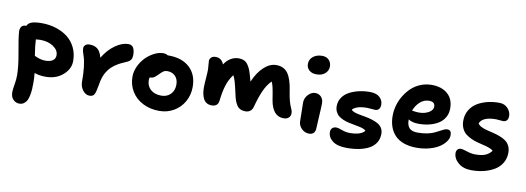

<svg xmlns="http://www.w3.org/2000/svg" viewBox="-67 -1126 4819 1759"><g transform="rotate(10 2342.5 -246.5)"><path d="M154.8 210Q123 210 98.6 186Q74.2 162.1 74.2 117.2Q74.2 91.3 82.5 45.9Q90.8 0.5 90.8 -42Q90.8 -123 66.9 -251.5Q43 -379.9 39.1 -440.9Q38.1 -466.8 50 -484.9Q62 -502.9 89.8 -502.9H95.2Q106.9 -529.8 139.6 -540.8Q172.4 -551.8 231 -551.8Q301.8 -551.8 363.5 -532.5Q425.3 -513.2 472.4 -477.1Q519.5 -440.9 546.9 -384.8Q574.2 -328.6 574.2 -259.8Q574.2 -185.5 510.3 -129.9Q446.3 -74.2 350.1 -74.2Q290.5 -74.2 245.1 -90.8Q250 -44.4 250 -4.9Q250 31.2 248.3 59.1Q246.6 86.9 240.7 116.7Q234.9 146.5 224.9 165.8Q214.8 185.1 197 197.5Q179.2 210 154.8 210ZM242.2 -398.9Q236.8 -398.9 203.1 -396Q205.1 -337.9 220.2 -246.1Q221.7 -245.6 231.2 -241.2Q240.7 -236.8 244.1 -235.6Q247.6 -234.4 256.6 -231Q265.6 -227.5 271.5 -226.1Q277.3 -224.6 286.6 -222.7Q295.9 -220.7 305.4 -220Q314.9 -219.2 325.2 -219.2Q366.2 -219.2 390.6 -236.1Q415 -252.9 415 -285.2Q415 -333 365.7 -366Q316.4 -398.9 242.2 -398.9Z M775.9 26.9Q740.7 26.9 713.9 -6.8Q687 -40.5 687 -86.9Q687 -249 658.7 -326.2Q644 -365.2 644 -392.1Q644 -411.1 658.7 -423.1Q673.3 -435.1 695.8 -435.1Q743.2 -435.1 771.2 -412.1Q799.3 -389.2 814 -333Q860.4 -410.6 924.1 -455.8Q987.8 -501 1045.9 -501Q1078.6 -501 1092.8 -476.8Q1106.9 -452.6 1106.9 -407.2Q1106.9 -383.8 1096.7 -366.7Q1086.4 -349.6 1058.1 -337.9Q1000.5 -314.5 961.4 -288.1Q922.4 -261.7 898.2 -228.8Q874 -195.8 861.3 -159.7Q848.6 -123.5 841.8 -74.2Q831.5 -13.7 819.1 6.6Q806.6 26.9 775.9 26.9Z M1428.7 53.2Q1344.2 53.2 1276.9 19Q1209.5 -15.1 1171.6 -76.2Q1133.8 -137.2 1133.8 -213.9Q1133.8 -262.2 1156.2 -310.5Q1178.7 -358.9 1213.4 -394.3Q1248 -429.7 1291.5 -451.9Q1335 -474.1 1375 -474.1Q1399.9 -474.1 1418.9 -461.9H1426.8Q1552.2 -461.9 1623 -396Q1693.8 -330.1 1693.8 -215.8Q1693.8 -140.6 1658.9 -78.9Q1624 -17.1 1563.2 18.1Q1502.4 53.2 1428.7 53.2ZM1286.6 -210Q1286.6 -154.3 1323.7 -121.1Q1360.8 -87.9 1423.8 -87.9Q1476.6 -87.9 1509.8 -121.8Q1543 -155.8 1543 -210.9Q1543 -260.3 1514.9 -289.6Q1486.8 -318.8 1439.9 -318.8Q1419.4 -318.8 1404.5 -308.8Q1389.6 -298.8 1366.7 -274.9Q1342.3 -250.5 1328.9 -242.2Q1315.4 -233.9 1293.9 -233.9H1291Q1286.6 -222.2 1286.6 -210Z M1893.6 -80.1Q1865.7 -80.1 1845.9 -92.5Q1826.2 -105 1815.4 -127.2Q1804.7 -149.4 1800 -174.6Q1795.4 -199.7 1795.4 -230Q1795.4 -260.7 1799.8 -314Q1804.2 -367.2 1804.2 -397Q1804.2 -411.6 1801.3 -438.2Q1798.3 -464.8 1798.3 -477.1Q1798.3 -496.6 1813.5 -510.3Q1828.6 -523.9 1854.5 -523.9Q1908.7 -523.9 1931.2 -467.8Q1954.6 -505.4 1989.7 -526.6Q2024.9 -547.9 2066.4 -547.9Q2093.3 -547.9 2113.5 -538.6Q2133.8 -529.3 2148.2 -509.8Q2162.6 -490.2 2172.1 -467.8Q2181.6 -445.3 2191.4 -411.1Q2203.1 -371.6 2206.5 -356Q2243.7 -444.3 2298.8 -495.6Q2354 -546.9 2414.6 -546.9Q2484.9 -546.9 2522 -496.1Q2559.1 -445.3 2575.2 -334Q2582.5 -283.7 2592.5 -246.6Q2602.5 -209.5 2609.9 -194.3Q2617.2 -179.2 2622.3 -164.6Q2627.4 -149.9 2627.4 -136.2Q2627.4 -109.9 2610.4 -94Q2593.3 -78.1 2562.5 -78.1Q2459.5 -78.1 2434.6 -227.1Q2422.9 -303.7 2415.3 -337.6Q2407.7 -371.6 2397.5 -391.1Q2357.4 -350.6 2330.3 -290.8Q2303.2 -231 2277.3 -136.2Q2271 -108.9 2252.4 -94.5Q2233.9 -80.1 2207.5 -80.1Q2180.2 -80.1 2160.4 -89.6Q2140.6 -99.1 2127.4 -119.1Q2114.3 -139.2 2106 -163.1Q2097.7 -187 2090.3 -223.1Q2073.7 -297.4 2064.2 -330.3Q2054.7 -363.3 2041.5 -387.2Q2003.9 -337.9 1985.4 -277.6Q1966.8 -217.3 1957.5 -132.8Q1950.2 -80.1 1893.6 -80.1Z M2790.5 -526.9Q2746.6 -526.9 2721.4 -549.6Q2696.3 -572.3 2696.3 -607.9Q2696.3 -649.9 2729.2 -676.5Q2762.2 -703.1 2813.5 -703.1Q2854.5 -703.1 2877 -678.5Q2899.4 -653.8 2899.4 -619.1Q2899.4 -579.6 2869.4 -553.2Q2839.4 -526.9 2790.5 -526.9ZM2817.4 20Q2776.4 20 2746.8 -10Q2717.3 -40 2717.3 -80.1Q2717.3 -133.8 2715.8 -183.3Q2714.4 -232.9 2714.4 -251Q2714.4 -292.5 2744.4 -324.7Q2774.4 -356.9 2809.6 -356.9Q2842.3 -356.9 2864.3 -335Q2886.2 -313 2886.7 -273.9Q2887.2 -251.5 2881.3 -158Q2875.5 -64.5 2875.5 -43.9Q2875.5 -13.7 2860.6 3.2Q2845.7 20 2817.4 20Z M3179.7 88.9Q3092.3 88.9 3047.9 54.9Q3003.4 21 3003.4 -28.8Q3003.4 -51.8 3017.1 -65.4Q3030.8 -79.1 3056.6 -79.1Q3071.3 -79.1 3109.4 -64.9Q3147.5 -50.8 3181.6 -50.8Q3286.6 -50.8 3321.8 -95.2Q3314.5 -104.5 3297.1 -111.6Q3279.8 -118.7 3257.8 -122.8Q3235.8 -127 3209.5 -132.1Q3183.1 -137.2 3157.2 -142.8Q3131.3 -148.4 3106.9 -158.9Q3082.5 -169.4 3064.2 -183.3Q3045.9 -197.3 3034.7 -220.5Q3023.4 -243.7 3023.4 -272.9Q3023.4 -318.8 3048.6 -354.7Q3073.7 -390.6 3115.2 -411.6Q3156.7 -432.6 3205.1 -443.1Q3253.4 -453.6 3304.7 -453.1Q3362.3 -452.6 3392.8 -424.6Q3423.3 -396.5 3423.3 -355Q3423.3 -329.1 3410.6 -314.5Q3397.9 -299.8 3375.5 -299.8Q3363.3 -299.8 3342.3 -302.5Q3321.3 -305.2 3300.8 -305.2Q3202.6 -305.2 3165.5 -265.1Q3171.9 -253.4 3192.6 -245.6Q3213.4 -237.8 3240.7 -232.7Q3268.1 -227.5 3299.6 -221.9Q3331.1 -216.3 3361.1 -207Q3391.1 -197.8 3415.8 -184.6Q3440.4 -171.4 3455.6 -147.9Q3470.7 -124.5 3470.7 -92.8Q3470.7 -45.9 3448.5 -10.5Q3426.3 24.9 3386.5 46.4Q3346.7 67.9 3294.7 78.4Q3242.7 88.9 3179.7 88.9Z M3809.6 -23.9Q3741.7 -23.9 3690.2 -42.5Q3638.7 -61 3606.9 -94.7Q3575.2 -128.4 3559.3 -173.6Q3543.5 -218.8 3543.5 -273.9Q3543.5 -322.3 3556.9 -370.8Q3570.3 -419.4 3597.2 -463.4Q3624 -507.3 3659.9 -541.3Q3695.8 -575.2 3744.6 -595.2Q3793.5 -615.2 3847.7 -615.2Q3940.4 -615.2 3995.8 -567.4Q4051.3 -519.5 4051.3 -431.2Q4051.3 -384.3 4030 -347.7Q4008.8 -311 3972.2 -288.6Q3935.5 -266.1 3889.4 -254.6Q3843.3 -243.2 3790.5 -243.2Q3730 -243.2 3694.3 -267.1V-264.2Q3694.3 -212.4 3717.5 -187.3Q3740.7 -162.1 3795.4 -162.1Q3841.8 -162.1 3880.9 -169.9Q3919.9 -177.7 3945.1 -189Q3970.2 -200.2 3990.2 -211.7Q4010.3 -223.1 4027.8 -231Q4045.4 -238.8 4059.6 -238.8Q4097.7 -238.8 4097.7 -190.9Q4097.7 -161.1 4076.4 -131.3Q4055.2 -101.6 4018.6 -77.6Q3981.9 -53.7 3926.8 -38.8Q3871.6 -23.9 3809.6 -23.9ZM3849.6 -467.8Q3803.7 -467.8 3766.8 -435.5Q3730 -403.3 3710.4 -352.1Q3713.4 -351.6 3725.8 -349.6Q3738.3 -347.7 3750 -346.4Q3761.7 -345.2 3774.4 -345.2Q3827.6 -345.2 3866 -367.4Q3904.3 -389.6 3904.3 -421.9Q3904.3 -467.8 3849.6 -467.8Z M4340.3 91.8Q4263.2 91.8 4216.8 51.5Q4170.4 11.2 4170.4 -40Q4170.4 -59.1 4181.9 -72Q4193.4 -85 4213.4 -85Q4229.5 -85 4271 -71Q4312.5 -57.1 4349.6 -57.1Q4406.7 -57.1 4440.9 -70.6Q4475.1 -84 4501.5 -117.2Q4490.7 -128.9 4467 -137.9Q4443.4 -147 4415.5 -153.6Q4387.7 -160.2 4355.7 -168.5Q4323.7 -176.8 4294.4 -189.9Q4265.1 -203.1 4241.2 -221.7Q4217.3 -240.2 4202.9 -271.2Q4188.5 -302.2 4188.5 -342.8Q4188.5 -398.4 4214.6 -442.1Q4240.7 -485.8 4284.2 -511.5Q4327.6 -537.1 4380.1 -549.6Q4432.6 -562 4489.3 -561Q4535.6 -560.5 4565.4 -528.3Q4595.2 -496.1 4595.2 -456.1Q4595.2 -430.2 4582.5 -416Q4569.8 -401.9 4547.4 -401.9Q4539.1 -401.9 4518.3 -404.5Q4497.6 -407.2 4482.4 -407.2Q4357.4 -407.2 4331.5 -342.8Q4340.8 -326.2 4363.8 -314.5Q4386.7 -302.7 4415 -295.4Q4443.4 -288.1 4475.6 -280.5Q4507.8 -272.9 4537.8 -261.7Q4567.9 -250.5 4592.3 -234.4Q4616.7 -218.3 4631.6 -190.4Q4646.5 -162.6 4646.5 -125Q4646.5 -71.3 4621.3 -29.1Q4596.2 13.2 4553 39.1Q4509.8 64.9 4455.6 78.4Q4401.4 91.8 4340.3 91.8Z"/></g></svg>

Font: Shantell Sans Irregular Bouncy
Style: Bold
Weight: 700
Designer: Stephen Nixon, Anya Danilova, Shantell Martin
Foundry: Arrow Type
Version: Version 1.006;[9816181b4]